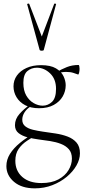

<svg xmlns="http://www.w3.org/2000/svg" viewBox="-20 -750 468 1052"><path d="M171 282Q99 282 57 246.5Q15 211 15 160Q15 125 34.5 93.5Q54 62 90 32.5Q126 3 175 -25L185 -14Q156 3 128 21.5Q100 40 82 66Q64 92 64 131Q64 186 102 219.5Q140 253 207 253Q263 253 300 233Q337 213 355.5 182Q374 151 374 119Q374 87 357.5 68Q341 49 314 38.5Q287 28 255 23Q223 18 191 14Q161 10 131.5 2.5Q102 -5 82 -20.5Q62 -36 62 -64Q62 -98 87 -126Q112 -154 140 -173L147 -166Q127 -154 114.5 -134.5Q102 -115 102 -94Q102 -71 118.5 -58Q135 -45 160.5 -39Q186 -33 213 -29Q249 -24 285 -18.5Q321 -13 351 -1.5Q381 10 399.5 31.5Q418 53 418 90Q418 123 399 156.5Q380 190 346 218.5Q312 247 267 264.5Q222 282 171 282ZM194 -157Q149 -157 118 -173.5Q87 -190 70.5 -217.5Q54 -245 54 -277Q54 -310 72.5 -336Q91 -362 125 -377.5Q159 -393 205 -393Q257 -393 286.5 -375.5Q316 -358 328 -332.5Q340 -307 340 -283Q340 -250 323.5 -221.5Q307 -193 274.5 -175Q242 -157 194 -157ZM214 -171Q243 -171 265 -192Q287 -213 287 -263Q287 -317 254.5 -348Q222 -379 182 -379Q152 -379 130 -360.5Q108 -342 108 -296Q108 -254 124 -226.5Q140 -199 164.5 -185Q189 -171 214 -171ZM287 -319V-353Q317 -371 346.5 -382.5Q376 -394 411 -394Q413 -394 414.5 -387Q416 -380 416 -373Q416 -363 413.5 -351.5Q411 -340 407 -342Q399 -345 382.5 -350.5Q366 -356 343 -356Q330 -356 318.5 -354Q307 -352 296 -349ZM129 -726Q128 -729 133.5 -730Q139 -731 140 -729L209 -550L277 -729Q278 -731 283.5 -730Q289 -729 287 -726L220 -477Q219 -472 209 -472Q199 -472 197 -477Z"/></svg>

Font: Cormorant Light
Style: Regular
Weight: 300
Designer: Christian Thalmann (Catharsis Fonts)
Foundry: Catharsis Fonts
Version: Version 4.000